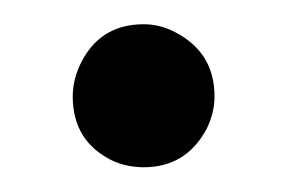

<svg xmlns="http://www.w3.org/2000/svg" viewBox="-20 -131 232 156"><path d="M154.3 -52.7Q154.3 -87.9 123 -104.5Q110.4 -111.3 96.7 -111.3Q60.5 -111.3 44.9 -78.1Q39.1 -65.4 39.1 -52.7Q39.1 -15.6 72.3 0Q84 4.9 96.7 4.9Q131.8 4.9 148.4 -27.3Q154.3 -40 154.3 -52.7Z"/></svg>

Font: Abhaya Libre SemiBold
Style: Regular
Weight: 600
Designer: Pushpananda Ekanayake, Sol Matas, Pathum Egodawatta
Foundry: Mooniak
Version: Version 1.050 ; ttfautohint (v1.6)